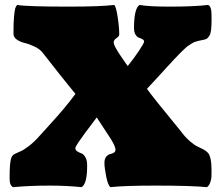

<svg xmlns="http://www.w3.org/2000/svg" viewBox="-20 -754 906 780"><path d="M311.5 6.3Q250 0 181.2 0Q102.1 0 33.2 6.3Q19 0 19 -28.8Q19 -67.9 21 -87.2Q22.9 -106.4 27.1 -115.5Q31.2 -124.5 41.3 -129.4Q51.3 -134.3 63.2 -139.2Q75.2 -144 97.2 -160.6Q119.1 -177.2 143.1 -204.6Q144.5 -206.5 178.7 -243.9Q212.9 -281.2 237.5 -310.5Q262.2 -339.8 286.6 -372.6Q268.1 -394.5 220.5 -454.3Q172.9 -514.2 154.3 -538.6Q142.6 -554.2 120.6 -564.7Q98.6 -575.2 80.6 -579.3Q62.5 -583.5 48.6 -593Q34.7 -602.5 34.7 -617.7Q34.7 -661.6 37.1 -687.5Q39.6 -713.4 42 -720.2Q44.4 -727.1 49.3 -733.9Q89.4 -727.1 257.8 -727.1Q388.2 -727.1 443.8 -733.9Q451.2 -729 457.8 -686.5Q464.4 -644 464.4 -613.8Q464.4 -606.4 453.1 -599.1Q441.9 -591.8 441.9 -582Q441.9 -578.1 443.8 -572.5Q445.8 -566.9 450 -559.6Q454.1 -552.2 458 -545.7Q461.9 -539.1 468.5 -529.5Q475.1 -520 478.8 -514.4Q482.4 -508.8 489.5 -498.8Q496.6 -488.8 499 -485.8Q523.4 -516.1 544.4 -547.4Q565.4 -578.6 565.4 -585Q565.4 -590.8 559.1 -594.5Q552.7 -598.1 544.9 -600.6Q537.1 -603 530.8 -613Q524.4 -623 524.4 -640.1Q524.4 -719.7 546.9 -733.9Q583.5 -727.1 670.9 -727.1Q768.1 -727.1 825.2 -733.9Q839.4 -729 839.4 -691.9Q839.4 -676.3 839.4 -669.2Q839.4 -662.1 838.9 -650.4Q838.4 -638.7 837.6 -633.5Q836.9 -628.4 835.2 -620.6Q833.5 -612.8 831.1 -609.4Q828.6 -606 825.2 -601.6Q821.8 -597.2 817.1 -595.2Q812.5 -593.3 806.2 -592.3Q795.4 -590.3 788.1 -588.4Q780.8 -586.4 773.7 -584.5Q766.6 -582.5 759 -577.4Q751.5 -572.3 745.1 -568.4Q738.8 -564.5 728.5 -554.4Q718.3 -544.4 710.2 -536.6Q702.1 -528.8 686.3 -511.7Q670.4 -494.6 658 -481Q645.5 -467.3 621.3 -440.9Q597.2 -414.6 577.1 -393.1Q599.1 -361.3 714.4 -221.2Q732.4 -196.8 751 -180.7Q769.5 -164.6 782.2 -158.9Q794.9 -153.3 806.4 -147Q817.9 -140.6 824.7 -133.3Q831.5 -126 835.4 -108.4Q839.4 -90.8 839.4 -60.5Q839.4 -43.9 838.9 -34.7Q838.4 -25.4 834 -12.7Q829.6 0 820.8 6.3Q755.9 0 611.8 0Q485.4 0 428.7 6.3Q418.5 -1.5 411.4 -36.9Q404.3 -72.3 404.3 -92.3Q404.3 -108.4 411.4 -117.2Q418.5 -126 426.8 -127.7Q435.1 -129.4 442.1 -133.5Q449.2 -137.7 449.2 -145.5Q449.2 -159.7 428.7 -191.9L373 -276.9Q371.1 -273.9 355 -252.9Q338.9 -231.9 325 -213.1Q311 -194.3 298.6 -175.8Q286.1 -157.2 286.1 -152.3Q286.1 -144 293.7 -139.2Q301.3 -134.3 310.1 -131.3Q318.8 -128.4 326.4 -116.2Q334 -104 334 -83V-78.6Q334 -7.3 311.5 6.3Z"/></svg>

Font: Coustard Black
Style: Regular
Weight: 900
Foundry: vernon adams
Version: Version 1.001;